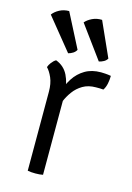

<svg xmlns="http://www.w3.org/2000/svg" viewBox="-112 -776 574 837"><g transform="rotate(15 175.0 -358.0)"><path d="M342 -493Q342 -476.5 338.5 -458.5Q335 -440.5 326 -427Q318 -428 309.2 -428Q300.5 -428 292 -428Q258 -428 233.5 -413.5Q209 -399 192.8 -376.8Q176.5 -354.5 167 -331Q157.5 -307.5 153 -289L140 -305Q140 -336.5 148.8 -370Q157.5 -403.5 176.5 -432.5Q195.5 -461.5 225.2 -479.2Q255 -497 297 -497Q304.5 -497 316.2 -496.2Q328 -495.5 342 -493ZM63 -458Q66 -468 74.8 -479.5Q83.5 -491 94 -497Q131.5 -483 149 -447.8Q166.5 -412.5 168 -363V0Q154.5 3 134 3Q112.5 3 99 0V-356Q99 -393 87.8 -418.8Q76.5 -444.5 63 -458ZM93.5 -719 172.5 -565Q167.5 -555.5 157.8 -549.2Q148 -543 136.5 -540L20 -683.5Q30.5 -698 50 -708.5Q69.5 -719 93.5 -719ZM242 -719 312 -563Q306.5 -553.5 296.5 -548Q286.5 -542.5 275 -540L167 -687.5Q178.5 -701 198.2 -710.5Q218 -720 242 -719Z"/></g></svg>

Font: Signika Negative Light Light
Style: Regular
Weight: 300
Version: Version 2.001